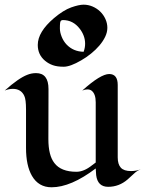

<svg xmlns="http://www.w3.org/2000/svg" viewBox="-25 -792 623 822"><path d="M327.1 -404.3Q405.8 -475.1 442.4 -475.1Q479 -475.1 479 -428.2V-118.2Q479 -88.9 492.2 -74.2Q505.4 -59.6 536.1 -59.6Q557.6 -59.6 578.1 -67.4Q562 -61.5 549.1 -49.1Q536.1 -36.6 521.5 -23.9Q484.9 7.8 438 7.8Q393.1 7.8 386.7 -42Q385.3 -56.2 384.8 -70.8Q278.3 9.8 195.8 9.8Q140.1 9.8 111.8 -39.1Q86.4 -83 86.4 -159.2V-323.7Q86.4 -366.2 79.1 -381.3Q65.4 -411.6 29.8 -411.6Q12.7 -411.6 -4.9 -404.3Q54.7 -457.5 91.8 -471.7Q109.9 -479 129.4 -479Q182.6 -479 182.6 -411.1Q182.6 -411.1 182.6 -378.4Q182.6 -378.4 182.1 -196.3Q182.1 -126.5 208 -93.8Q236.3 -56.6 302.2 -56.6Q334.5 -56.6 369.1 -84.5Q377.9 -91.3 384.8 -96.2V-354Q384.8 -390.1 367.2 -403.8Q359.9 -409.2 349.1 -409.2Q338.4 -409.2 327.1 -404.3ZM322.8 -533.7Q275.9 -506.3 247.8 -506.3Q219.7 -506.3 201.2 -512.9Q182.6 -519.5 168 -531.7Q136.7 -557.6 136.7 -599.6Q136.7 -655.3 206.1 -714.4Q246.6 -748.5 279.8 -760.3Q313 -772 332.8 -772Q352.5 -772 371.1 -764.2Q389.6 -756.3 403.8 -742.7Q418 -729 426.3 -710.7Q434.6 -692.4 434.6 -673.1Q434.6 -653.8 425.3 -634.5Q416 -615.2 400.4 -596.9Q384.8 -578.6 364.5 -562.3Q344.2 -545.9 322.8 -533.7ZM333 -570.3Q339.4 -587.4 339.4 -605Q339.4 -622.6 333.3 -638.9Q327.1 -655.3 316.4 -668.9Q288.1 -706.1 244.1 -706.1Q233.4 -706.1 232.4 -693.8Q231.4 -687 231.4 -670.4Q231.4 -653.8 239 -634.8Q246.6 -615.7 259.8 -601.6Q288.6 -571.3 333 -570.3Z"/></svg>

Font: Fondamento
Style: Regular
Weight: 400
Version: Version 1.000